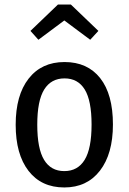

<svg xmlns="http://www.w3.org/2000/svg" viewBox="-20 -812 566 845"><path d="M477 -264Q477 -135 420 -61Q363 13 263 13Q162 13 105.5 -60Q49 -133 49 -263Q49 -393 106 -466Q163 -539 264 -539Q365 -539 421 -468Q477 -397 477 -264ZM144 -263Q144 -158 174 -108.5Q204 -59 263 -59Q322 -59 352.5 -108.5Q383 -158 383 -264Q383 -369 353 -418Q323 -467 264 -467Q205 -467 174.5 -418Q144 -369 144 -263ZM114 -676 235 -792H292L413 -676L377 -637L263 -722L149 -637Z"/></svg>

Font: Fira Sans Condensed
Style: Regular
Weight: 400
Width: 3
Designer: bBox Type GmbH & Carrois Corporate GbR & Edenspiekermann AG
Foundry: bBox Type GmbH & Carrois Corporate GbR & Edenspiekermann AG
Version: Version 4.301